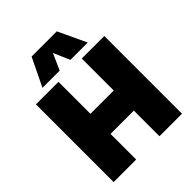

<svg xmlns="http://www.w3.org/2000/svg" viewBox="-254 -1079 1223 1223"><g transform="rotate(-45 357.0 -467.5)"><path d="M49 0V-700H252V-412H462V-700H665V0H462V-231H252V0ZM153 -745 245 -935H472L561 -745H405L357 -855L308 -745Z"/></g></svg>

Font: Georama ExtraCondensed Thin ExtraBold
Style: Regular
Weight: 800
Version: Version 1.001